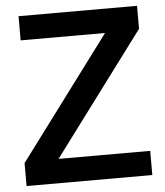

<svg xmlns="http://www.w3.org/2000/svg" viewBox="-51 -745 679 791"><g transform="rotate(-5 288.5 -350.0)"><path d="M27 -95 404 -600H55V-700H545V-605L168 -100H547V0H27Z"/></g></svg>

Font: Moderustic Med
Style: Regular
Weight: 500
Designer: Tural Alisoy
Foundry: TAFT Foundry
Version: Version 2.110